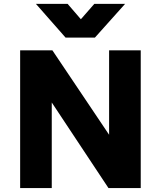

<svg xmlns="http://www.w3.org/2000/svg" viewBox="-20 -956 818 976"><path d="M82.4 0V-700H246.4L534.6 -271V-700H695.4V0H531.4L243.1 -435V0ZM313.4 -764.8 162.4 -936.5H323.6L391.1 -858.2L459.6 -936.5H616.1L462.4 -764.8Z"/></svg>

Font: Geologica-Sharp
Style: Regular
Weight: 100
Designer: Sindre Bremnes, Frode Helland
Foundry: Monokrom Skriftforlag AS
Version: Version 1.010;gftools[0.9.28]